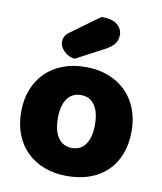

<svg xmlns="http://www.w3.org/2000/svg" viewBox="-85 -812 755 897"><g transform="rotate(10 293.0 -364.0)"><path d="M324 -744Q376 -744 399.5 -724Q423 -704 423 -676Q423 -650 409 -632.5Q395 -615 363 -598L234 -530Q204 -533 183 -554Q162 -575 162 -599Q162 -611 168 -623Q174 -635 188 -645ZM555 -243Q555 -181 536 -132.5Q517 -84 482.5 -51Q448 -18 400 -1Q352 16 293 16Q234 16 186 -2Q138 -20 103.5 -53.5Q69 -87 50 -135Q31 -183 31 -243Q31 -302 50 -350Q69 -398 103.5 -431.5Q138 -465 186 -483Q234 -501 293 -501Q352 -501 400 -482.5Q448 -464 482.5 -430.5Q517 -397 536 -349Q555 -301 555 -243ZM205 -243Q205 -182 228.5 -149.5Q252 -117 294 -117Q336 -117 358.5 -150Q381 -183 381 -243Q381 -303 358 -335.5Q335 -368 293 -368Q251 -368 228 -335.5Q205 -303 205 -243Z"/></g></svg>

Font: Baloo
Style: Regular
Weight: 400
Designer: Sarang Kulkarni and Ek Type
Foundry: Ek Type
Version: Version 1.100;PS 1.000;hotconv 1.0.88;makeotf.lib2.5.647800;